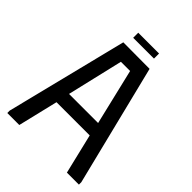

<svg xmlns="http://www.w3.org/2000/svg" viewBox="-225 -905 1018 1018"><g transform="rotate(45 283.5 -396.0)"><path d="M15 0V-18L185 -700L383 -699L552 -18V0H462L408 -225H159L105 0ZM175 -303H393L318 -618H249ZM205 -792H361V-754H205Z"/></g></svg>

Font: Phudu
Style: Regular
Weight: 400
Version: Version 1.005;gftools[0.9.23]